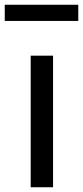

<svg xmlns="http://www.w3.org/2000/svg" viewBox="-39 -787 349 807"><path d="M0 0ZM90 -553H184V0H90ZM-19 -767H290V-699H-19Z"/></svg>

Font: Biryani
Style: Regular
Weight: 400
Designer: Dan Reynolds and Mathieu Reguer
Foundry: Dan Reynolds and Mathieu Reguer
Version: Version 1.004; ttfautohint (v1.1) -l 5 -r 5 -G 72 -x 0 -D la